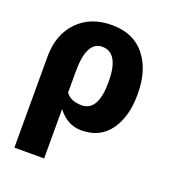

<svg xmlns="http://www.w3.org/2000/svg" viewBox="-148 -696 1008 1084"><g transform="rotate(20 356.5 -154.5)"><path d="M58.6 264.6V-281.2Q58.6 -414.1 135.3 -494.1Q211.9 -574.2 341.3 -574.2Q470.7 -574.2 540 -487.8Q609.4 -401.4 609.4 -259.8V-252Q609.4 -121.1 550.3 -38.6Q491.2 43.9 378.9 43.9Q294.9 43.9 237.3 -32.2V264.6ZM237.3 -130.9Q266.6 -89.8 333 -89.8Q431.6 -89.8 431.6 -265.1Q431.6 -440.4 331.1 -440.4Q237.3 -440.4 237.3 -258.8Z"/></g></svg>

Font: GenEi M Gothic v2 Heavy
Style: Regular
Weight: 800
Version: Version 2.0